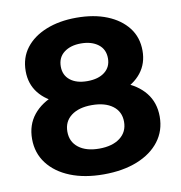

<svg xmlns="http://www.w3.org/2000/svg" viewBox="-81 -787 822 874"><g transform="rotate(-10 330.0 -350.0)"><path d="M329 12Q241 12 175 -14.5Q109 -41 72 -89.5Q35 -138 35 -203Q35 -268 71.5 -313.5Q108 -359 174 -382.5Q240 -406 329 -406Q419 -406 485.5 -382.5Q552 -359 588.5 -313.5Q625 -268 625 -203Q625 -138 588 -89.5Q551 -41 484.5 -14.5Q418 12 329 12ZM329 -107Q390 -107 425.5 -134Q461 -161 461 -208Q461 -255 425.5 -281.5Q390 -308 329 -308Q269 -308 234 -281.5Q199 -255 199 -208Q199 -161 234 -134Q269 -107 329 -107ZM329 -324Q248 -324 187.5 -346Q127 -368 93.5 -410.5Q60 -453 60 -512Q60 -574 94 -618.5Q128 -663 189 -687.5Q250 -712 329 -712Q410 -712 470.5 -687.5Q531 -663 565.5 -618.5Q600 -574 600 -512Q600 -453 566.5 -410.5Q533 -368 472 -346Q411 -324 329 -324ZM329 -419Q380 -419 409.5 -442Q439 -465 439 -505Q439 -547 408.5 -570Q378 -593 329 -593Q281 -593 251 -570Q221 -547 221 -505Q221 -465 250 -442Q279 -419 329 -419Z"/></g></svg>

Font: MOST Montserrat
Style: Bold
Weight: 700
Designer: Julieta Ulanovsky
Foundry: Julieta Ulanovsky
Version: Version 8.000;March 11, 2024;FontCreator 15.0.0.2926 64-bit